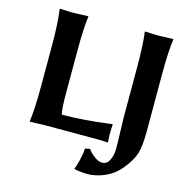

<svg xmlns="http://www.w3.org/2000/svg" viewBox="-121 -757 1011 1068"><g transform="rotate(15 384.0 -223.5)"><path d="M247.1 -210V-444.8C247.1 -534 250.3 -600.7 256.8 -645L255.9 -647.9L172.9 -645C150.1 -645 123.9 -646 94.2 -647.9L91.8 -645C99.3 -590.3 103 -523.6 103 -444.8V-200.2C103 -114.3 99.6 -47.5 92.8 0L94.2 2.9L176.8 0H481C504.7 0 524.7 1 541 2.9L543 0C541.7 -18.9 541 -32.9 541 -42C541 -69.7 541.7 -88.7 543 -99.1L541 -103L499 -97.7C471.4 -93.8 433.7 -90 386 -86.4C338.3 -82.8 294.6 -81.1 254.9 -81.1C249.7 -99.3 247.1 -142.3 247.1 -210ZM591.8 -154.8C591.8 -143.4 592.5 -117.2 594 -76.2C595.5 -35.2 596.2 -1.8 596.2 23.9C596.2 49 591.5 71.1 582 90.3C572.6 109.5 558.3 119.1 539.1 119.1C525.7 119.1 510.3 112.5 492.9 99.1C475.5 85.8 463.5 73.4 457 62L428.2 67.9C428.2 82.5 425 104 418.7 132.3C412.4 160.6 406.4 179.5 400.9 189L401.9 191.9C405.4 194.2 416.1 196.3 433.8 198.2C451.6 200.2 466 201.2 477.1 201.2C510.9 201.2 544.9 193.5 579.1 178.2C613.3 162.9 642.6 140.1 667 109.9C695.6 74.4 714.3 42.2 722.9 13.2C731.5 -15.8 735.8 -59.2 735.8 -117.2V-444.8C735.8 -531.7 739.3 -598.5 746.1 -645L745.1 -647.9L666 -645C643.2 -645 615.9 -646 584 -647.9L582 -645C588.5 -597.5 591.8 -530.8 591.8 -444.8Z"/></g></svg>

Font: Linux Biolinum G
Style: Bold
Weight: 700
Designer: Philipp H. Poll
Foundry: Philipp H. Poll
Version: Version 1.1.0